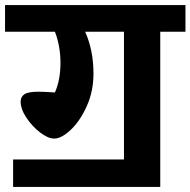

<svg xmlns="http://www.w3.org/2000/svg" viewBox="-40 -713 756 762"><path d="M696 -587H596V29H12V-80H452V-587H298Q331 -513 331 -421Q331 -351 304.5 -292Q278 -233 241 -198Q204 -163 175 -163Q151 -163 119.5 -187Q88 -211 65 -245.5Q42 -280 42 -310Q42 -329 57 -339Q72 -349 113 -349Q135 -349 178 -346Q200 -396 200 -463Q200 -530 178 -587H-20V-693H696Z"/></svg>

Font: FiraGOUPP
Style: Bold
Weight: 700
Designer: bBox Type
Foundry: bBox Type GmbH
Version: Version 1.001